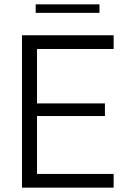

<svg xmlns="http://www.w3.org/2000/svg" viewBox="-20 -862 610 882"><path d="M81 -700H502V-637H150V-387H462V-329H150V-63H502V0H81ZM144 -842H437V-803H144Z"/></svg>

Font: Lopes Sans Light
Style: Regular
Weight: 300
Designer: Gabriel Lam, Diego Maldonado
Foundry: TypeRant, Foresti Design
Version: Version 4.000